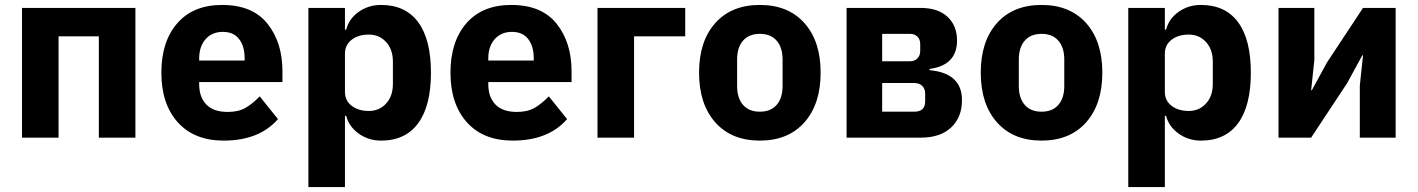

<svg xmlns="http://www.w3.org/2000/svg" viewBox="-20 -557 5737 777"><path d="M69 0V-525H528V0H380V-410H217V0Z M885 12Q766 12 699.5 -62Q633 -136 633 -263Q633 -389 697.5 -463Q762 -537 879 -537Q1002 -537 1062.5 -461Q1123 -385 1123 -269V-225H786V-217Q786 -164 815 -134Q844 -104 902 -104Q944 -104 972.5 -120Q1001 -136 1031 -167L1105 -75Q1029 12 885 12ZM786 -312H970V-321Q970 -370 947.5 -399Q925 -428 882 -428Q838 -428 812 -398.5Q786 -369 786 -320Z M1228 200V-525H1376V-437H1381Q1392 -481 1431.5 -509Q1471 -537 1522 -537Q1621 -537 1672.5 -467Q1724 -397 1724 -263Q1724 -129 1672.5 -58.5Q1621 12 1522 12Q1471 12 1431.5 -16.5Q1392 -45 1381 -88H1376V200ZM1473 -108Q1515 -108 1542.5 -138Q1570 -168 1570 -217V-308Q1570 -357 1542.5 -387Q1515 -417 1473 -417Q1430 -417 1403 -396Q1376 -375 1376 -340V-185Q1376 -150 1403 -129Q1430 -108 1473 -108Z M2055 12Q1936 12 1869.5 -62Q1803 -136 1803 -263Q1803 -389 1867.5 -463Q1932 -537 2049 -537Q2172 -537 2232.5 -461Q2293 -385 2293 -269V-225H1956V-217Q1956 -164 1985 -134Q2014 -104 2072 -104Q2114 -104 2142.5 -120Q2171 -136 2201 -167L2275 -75Q2199 12 2055 12ZM1956 -312H2140V-321Q2140 -370 2117.5 -399Q2095 -428 2052 -428Q2008 -428 1982 -398.5Q1956 -369 1956 -320Z M2398 0V-525H2753V-410H2546V0Z M3235.5 -62Q3170 12 3055 12Q2940 12 2874.5 -62Q2809 -136 2809 -263Q2809 -390 2874.5 -463.5Q2940 -537 3055 -537Q3170 -537 3235.5 -463.5Q3301 -390 3301 -263Q3301 -136 3235.5 -62ZM3147 -209V-316Q3147 -365 3123 -392.5Q3099 -420 3055 -420Q3011 -420 2987 -392.5Q2963 -365 2963 -316V-209Q2963 -160 2987 -132.5Q3011 -105 3055 -105Q3099 -105 3123 -132.5Q3147 -160 3147 -209Z M3406 0V-525H3705Q3776 -525 3814.5 -489Q3853 -453 3853 -393Q3853 -293 3742 -278V-273Q3873 -261 3873 -152Q3873 -82 3829 -41Q3785 0 3707 0ZM3550 -309H3662Q3681 -309 3692.5 -320.5Q3704 -332 3704 -351V-378Q3704 -398 3692.5 -409Q3681 -420 3662 -420H3550ZM3550 -105H3680Q3724 -105 3724 -147V-178Q3724 -198 3712 -209.5Q3700 -221 3680 -221H3550Z M4375.5 -62Q4310 12 4195 12Q4080 12 4014.5 -62Q3949 -136 3949 -263Q3949 -390 4014.5 -463.5Q4080 -537 4195 -537Q4310 -537 4375.5 -463.5Q4441 -390 4441 -263Q4441 -136 4375.5 -62ZM4287 -209V-316Q4287 -365 4263 -392.5Q4239 -420 4195 -420Q4151 -420 4127 -392.5Q4103 -365 4103 -316V-209Q4103 -160 4127 -132.5Q4151 -105 4195 -105Q4239 -105 4263 -132.5Q4287 -160 4287 -209Z M4546 200V-525H4694V-437H4699Q4710 -481 4749.5 -509Q4789 -537 4840 -537Q4939 -537 4990.5 -467Q5042 -397 5042 -263Q5042 -129 4990.5 -58.5Q4939 12 4840 12Q4789 12 4749.5 -16.5Q4710 -45 4699 -88H4694V200ZM4791 -108Q4833 -108 4860.5 -138Q4888 -168 4888 -217V-308Q4888 -357 4860.5 -387Q4833 -417 4791 -417Q4748 -417 4721 -396Q4694 -375 4694 -340V-185Q4694 -150 4721 -129Q4748 -108 4791 -108Z M5154 0V-525H5299V-314L5286 -192H5289L5350 -304L5496 -525H5628V0H5483V-211L5496 -333H5493L5432 -221L5286 0Z"/></svg>

Font: Anuphan
Style: Bold
Weight: 700
Designer: Mike Abbink, Paul van der Laan, Pieter van Rosmalen, Mint Tantisuwanna
Foundry: Bold Monday; Cadson Demak
Version: Version 3.002;hotconv 1.0.109;makeotfexe 2.5.65596